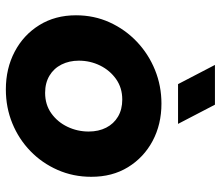

<svg xmlns="http://www.w3.org/2000/svg" viewBox="-70 -680 762 663"><g transform="rotate(90 311.5 -349.0)"><path d="M289.3 12.3Q217 12.3 159 -18.2Q101 -48.7 67.2 -103.3Q33.3 -158 33.3 -229.7Q33.3 -292.7 57.8 -346.3Q82.3 -400 124.7 -440.2Q167 -480.3 222 -502.7Q277 -525 338.3 -525Q410 -525 467.2 -494.5Q524.3 -464 557.8 -409.5Q591.3 -355 591 -282.3Q591 -220.3 567.3 -166.5Q543.7 -112.7 502.2 -72.5Q460.7 -32.3 406.2 -10Q351.7 12.3 289.3 12.3ZM301 -123.3Q342 -123.3 372 -144.8Q402 -166.3 418.3 -200.5Q434.7 -234.7 434.7 -273.7Q434.7 -308 421.3 -334.2Q408 -360.3 383.2 -375Q358.3 -389.7 324.3 -389.7Q284 -389.7 253.8 -368.5Q223.7 -347.3 206.8 -313.2Q190 -279 190 -239.7Q190 -206.7 203.3 -180Q216.7 -153.3 241.8 -138.3Q267 -123.3 301 -123.3ZM271 -582.3 204.7 -709.7H342L408.3 -582.3Z"/></g></svg>

Font: MuseoModerno Thin
Style: Italic
Weight: 100
Italic angle: -9°
Designer: Pablo Cosgaya, Héctor Gatti, Marcela Romero, and the Authors of The MuseoModerno Project.
Foundry: Omnibus-Type Team
Version: Version 1.003